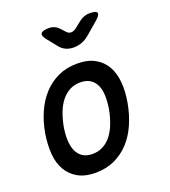

<svg xmlns="http://www.w3.org/2000/svg" viewBox="-143 -889 887 1004"><g transform="rotate(-20 300.0 -387.5)"><path d="M218 10Q159 10 120 -12Q81 -34 59 -72Q37 -110 33 -162.5Q29 -215 39 -276Q50 -337 73 -388.5Q96 -440 131 -478Q166 -516 213 -538Q260 -560 319 -560Q379 -560 418 -538Q457 -516 478.5 -478.5Q500 -441 504.5 -389Q509 -337 498 -276Q487 -215 464 -162.5Q441 -110 406 -72Q371 -34 324 -12Q277 10 218 10ZM235 -88Q268 -88 294.5 -102Q321 -116 340.5 -141Q360 -166 373.5 -200.5Q387 -235 395 -276Q402 -317 401 -351Q400 -385 389 -409.5Q378 -434 356.5 -448Q335 -462 302 -462Q268 -462 242 -448Q216 -434 196 -409Q176 -384 163 -350Q150 -316 142 -275Q135 -234 136.5 -200Q138 -166 149 -141Q160 -116 181.5 -102Q203 -88 235 -88ZM244 -785Q262 -785 276 -778.5Q290 -772 301 -760L320 -739Q332 -724 347.5 -724Q363 -724 381 -739L406 -759Q421 -772 437.5 -778.5Q454 -785 472 -785Q509 -785 512.5 -772Q516 -759 485 -733L422 -679Q402 -662 380 -653.5Q358 -645 334 -645Q310 -645 291 -653.5Q272 -662 258 -679L214 -734Q193 -759 200.5 -772Q208 -785 244 -785Z"/></g></svg>

Font: Maple Mono Medium
Style: Italic
Weight: 500
Italic angle: -10°
Monospace: yes
Designer: subframe7536
Version: Version 7.000